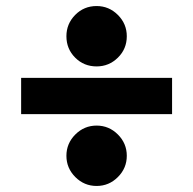

<svg xmlns="http://www.w3.org/2000/svg" viewBox="-20 -668 640 636"><path d="M300 -448Q258 -448 229 -477Q200 -506 200 -548Q200 -589 229 -618.5Q258 -648 300 -648Q341 -648 370.5 -618.5Q400 -589 400 -548Q400 -506 370.5 -477Q341 -448 300 -448ZM50 -410H550V-290H50ZM300 -52Q259 -52 229.5 -81.5Q200 -111 200 -152Q200 -193 229.5 -222.5Q259 -252 300 -252Q341 -252 370.5 -222.5Q400 -193 400 -152Q400 -111 370.5 -81.5Q341 -52 300 -52Z"/></svg>

Font: Epunda Sans Black
Style: Regular
Weight: 900
Designer: Simon Atzbach
Foundry: typofactur
Version: Version 2.204; ttfautohint (v1.8.4.7-5d5b)